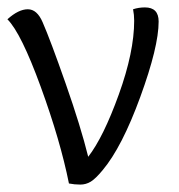

<svg xmlns="http://www.w3.org/2000/svg" viewBox="-23 -495 482 518"><path d="M368 -475Q405 -475 405 -437Q405 -369 355.5 -233.5Q306 -98 254 -36Q235 -13 222 -5Q209 3 193.5 3Q178 3 163 0Q140 -115 87 -260.5Q34 -406 -3 -443Q27 -470 52 -470Q77 -470 92 -435Q113 -387 154 -270Q195 -153 215 -72Q256 -125 297.5 -240Q339 -355 339 -439Q339 -455 336 -470Q351 -475 368 -475Z"/></svg>

Font: Overlock
Style: Regular
Weight: 400
Designer: Dario Muhafara
Foundry: Dario Manuel Muhafara
Version: Version 1.002